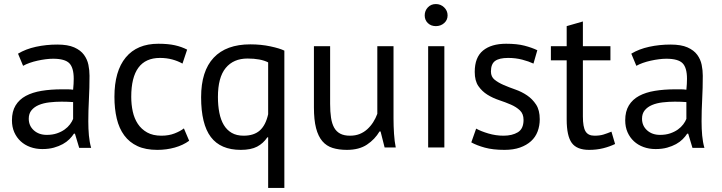

<svg xmlns="http://www.w3.org/2000/svg" viewBox="-20 -728 3564 948"><path d="M69 -463Q107 -486 157.5 -497Q208 -508 263 -508Q315 -508 346.5 -494Q378 -480 394.5 -457.5Q411 -435 416.5 -408Q422 -381 422 -354Q422 -294 419 -237Q416 -180 416 -129Q416 -92 419 -59Q422 -26 430 2H371L350 -68H345Q336 -54 322.5 -40.5Q309 -27 290 -16.5Q271 -6 246 1Q221 8 189 8Q157 8 129.5 -2Q102 -12 82 -30.5Q62 -49 50.5 -75Q39 -101 39 -134Q39 -178 57 -207.5Q75 -237 107.5 -254.5Q140 -272 185.5 -279.5Q231 -287 286 -287Q300 -287 313.5 -287Q327 -287 341 -285Q344 -315 344 -339Q344 -394 322 -416Q300 -438 242 -438Q225 -438 205.5 -435.5Q186 -433 165.5 -428.5Q145 -424 126.5 -417.5Q108 -411 94 -403ZM211 -62Q239 -62 261 -69.5Q283 -77 299 -88.5Q315 -100 325.5 -114Q336 -128 341 -141V-224Q327 -225 312.5 -225.5Q298 -226 284 -226Q253 -226 223.5 -222.5Q194 -219 171.5 -209.5Q149 -200 135.5 -183.5Q122 -167 122 -142Q122 -107 147 -84.5Q172 -62 211 -62Z M914 -33Q884 -11 843 0.5Q802 12 757 12Q699 12 659 -6.5Q619 -25 593.5 -59.5Q568 -94 556.5 -142.5Q545 -191 545 -250Q545 -377 601 -444.5Q657 -512 762 -512Q810 -512 843.5 -504.5Q877 -497 904 -483L881 -414Q858 -427 830 -434.5Q802 -442 770 -442Q628 -442 628 -250Q628 -212 635.5 -177.5Q643 -143 660.5 -116.5Q678 -90 706.5 -74Q735 -58 777 -58Q813 -58 841.5 -69Q870 -80 888 -94Z M1384 200H1304V-50H1300Q1280 -20 1249.5 -4Q1219 12 1169 12Q1069 12 1021 -51.5Q973 -115 973 -248Q973 -377 1035 -443Q1097 -509 1216 -509Q1269 -509 1315.5 -499Q1362 -489 1384 -478ZM1183 -58Q1234 -58 1263 -84Q1292 -110 1304 -164V-420Q1267 -439 1202 -439Q1133 -439 1094.5 -392.5Q1056 -346 1056 -249Q1056 -207 1063 -171.5Q1070 -136 1085 -111Q1100 -86 1124 -72Q1148 -58 1183 -58Z M1610 -500V-215Q1610 -176 1614.5 -146.5Q1619 -117 1630 -97.5Q1641 -78 1660 -68Q1679 -58 1708 -58Q1735 -58 1756 -66.5Q1777 -75 1793.5 -90Q1810 -105 1822.5 -124.5Q1835 -144 1843 -166V-500H1923V-142Q1923 -106 1925.5 -67.5Q1928 -29 1934 0H1879L1859 -79H1854Q1831 -40 1792 -14Q1753 12 1693 12Q1653 12 1622.5 2.5Q1592 -7 1571.5 -31Q1551 -55 1540.5 -95.5Q1530 -136 1530 -198V-500Z M2094 -500H2174V0H2094ZM2077 -652Q2077 -675 2092.5 -691.5Q2108 -708 2132 -708Q2156 -708 2173 -691.5Q2190 -675 2190 -652Q2190 -629 2173 -614Q2156 -599 2132 -599Q2108 -599 2092.5 -614Q2077 -629 2077 -652Z M2565 -136Q2565 -166 2547 -183Q2529 -200 2502.5 -211.5Q2476 -223 2444.5 -233.5Q2413 -244 2386.5 -260.5Q2360 -277 2342 -303Q2324 -329 2324 -373Q2324 -445 2365 -478.5Q2406 -512 2479 -512Q2533 -512 2569.5 -502.5Q2606 -493 2633 -480L2614 -414Q2591 -425 2558.5 -433.5Q2526 -442 2489 -442Q2445 -442 2424.5 -427Q2404 -412 2404 -375Q2404 -349 2422 -334.5Q2440 -320 2466.5 -308.5Q2493 -297 2524.5 -286Q2556 -275 2582.5 -257Q2609 -239 2627 -211.5Q2645 -184 2645 -139Q2645 -107 2634.5 -79Q2624 -51 2602 -31Q2580 -11 2547.5 0.5Q2515 12 2471 12Q2414 12 2374 1Q2334 -10 2307 -25L2331 -93Q2354 -80 2391 -69Q2428 -58 2466 -58Q2509 -58 2537 -75Q2565 -92 2565 -136Z M2700 -500H2778V-599L2858 -622V-500H2994V-430H2858V-153Q2858 -101 2871 -79.5Q2884 -58 2915 -58Q2941 -58 2959 -63.5Q2977 -69 2999 -78L3017 -17Q2990 -4 2958 4Q2926 12 2889 12Q2828 12 2803 -22.5Q2778 -57 2778 -138V-430H2700Z M3097 -463Q3135 -486 3185.5 -497Q3236 -508 3291 -508Q3343 -508 3374.5 -494Q3406 -480 3422.5 -457.5Q3439 -435 3444.5 -408Q3450 -381 3450 -354Q3450 -294 3447 -237Q3444 -180 3444 -129Q3444 -92 3447 -59Q3450 -26 3458 2H3399L3378 -68H3373Q3364 -54 3350.5 -40.5Q3337 -27 3318 -16.5Q3299 -6 3274 1Q3249 8 3217 8Q3185 8 3157.5 -2Q3130 -12 3110 -30.5Q3090 -49 3078.5 -75Q3067 -101 3067 -134Q3067 -178 3085 -207.5Q3103 -237 3135.5 -254.5Q3168 -272 3213.5 -279.5Q3259 -287 3314 -287Q3328 -287 3341.5 -287Q3355 -287 3369 -285Q3372 -315 3372 -339Q3372 -394 3350 -416Q3328 -438 3270 -438Q3253 -438 3233.5 -435.5Q3214 -433 3193.5 -428.5Q3173 -424 3154.5 -417.5Q3136 -411 3122 -403ZM3239 -62Q3267 -62 3289 -69.5Q3311 -77 3327 -88.5Q3343 -100 3353.5 -114Q3364 -128 3369 -141V-224Q3355 -225 3340.5 -225.5Q3326 -226 3312 -226Q3281 -226 3251.5 -222.5Q3222 -219 3199.5 -209.5Q3177 -200 3163.5 -183.5Q3150 -167 3150 -142Q3150 -107 3175 -84.5Q3200 -62 3239 -62Z"/></svg>

Font: PTSans
Style: Regular
Weight: 400
Designer: A.Korolkova, O.Umpeleva, V.Yefimov
Foundry: ParaType Ltd
Version: Version 2.003W OFL